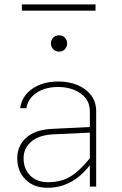

<svg xmlns="http://www.w3.org/2000/svg" viewBox="-20 -866 567 891"><path d="M423.3 -845.7V-816.4H81.5V-845.7ZM216.3 -664.6Q216.3 -680.2 226.8 -691.2Q237.3 -702.1 253.9 -702.1Q271 -702.1 281.2 -691.2Q291.5 -680.2 291.5 -664.6Q291.5 -648.9 281.2 -637.7Q271 -626.5 253.9 -626.5Q237.3 -626.5 226.8 -637.7Q216.3 -648.9 216.3 -664.6ZM426.3 -349.1V0H397V-99.1Q355 -45.4 305.9 -20Q256.8 5.4 201.2 5.4Q136.2 5.4 98.1 -33Q60.1 -71.3 60.1 -131.8Q60.1 -189.5 101.6 -226.8Q143.1 -264.2 222.7 -268.1L397 -276.4V-349.1Q397 -385.7 377 -410.9Q356.9 -436 323.5 -449.2Q290 -462.4 250 -462.4Q190.4 -462.4 149.9 -435.5Q109.4 -408.7 102.5 -363.8H73.7Q81.1 -420.4 129.9 -454.1Q178.7 -487.8 250.5 -487.8Q298.8 -487.8 338.6 -471.7Q378.4 -455.6 402.3 -424.8Q426.3 -394 426.3 -349.1ZM89.4 -131.8Q89.4 -82.5 119.9 -51.5Q150.4 -20.5 203.6 -20.5Q262.2 -20.5 304.9 -45.7Q347.7 -70.8 397 -131.3V-250.5L228.5 -242.7Q160.6 -239.3 125 -208.7Q89.4 -178.2 89.4 -131.8Z"/></svg>

Font: Estedad-FD Thin
Style: Regular
Weight: 100
Designer: Amin Abedi
Version: Version 7.3